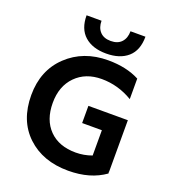

<svg xmlns="http://www.w3.org/2000/svg" viewBox="-159 -1009 1010 1134"><g transform="rotate(20 346.5 -442.0)"><path d="M465 -892H559Q559 -806 509.5 -762.5Q460 -719 374 -719Q288 -719 238.5 -763Q189 -807 189 -892H283Q283 -849 306.5 -823.5Q330 -798 374 -798Q418 -798 441.5 -823.5Q465 -849 465 -892ZM630 -393V-69H629L630 -58Q538 8 400 8Q240 8 141.5 -85Q43 -178 43 -338Q43 -494 144.5 -590Q246 -686 401 -686Q516 -686 598 -643V-514Q506 -569 403 -569Q302 -569 240 -506Q178 -443 178 -338Q178 -231 238.5 -169.5Q299 -108 405 -108Q457 -108 506 -126V-285H382V-393Z"/></g></svg>

Font: Hind SemiBold
Style: Regular
Weight: 600
Designer: Manushi Parikh, Satya Rajpurohit
Foundry: Indian Type Foundry
Version: Version 2.001;PS 1.0;hotconv 1.0.79;makeotf.lib2.5.61930; tt